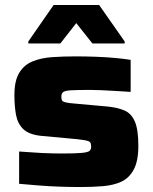

<svg xmlns="http://www.w3.org/2000/svg" viewBox="-20 -745 616 773"><path d="M305 8Q265 8 220.5 6.5Q176 5 133.5 1.5Q91 -2 57 -5V-135Q79 -134 102 -132Q125 -130 148.5 -129Q172 -128 192.5 -127.5Q213 -127 230 -127Q285 -127 310 -129.5Q335 -132 341 -138Q347 -144 347 -155Q347 -167 343 -172Q339 -177 326.5 -179.5Q314 -182 287 -185L146 -198Q97 -203 74 -225Q51 -247 44.5 -282.5Q38 -318 38 -362Q38 -420 57.5 -452Q77 -484 111.5 -498Q146 -512 190.5 -515Q235 -518 285 -518Q324 -518 366 -516.5Q408 -515 445 -511.5Q482 -508 506 -504V-375Q474 -377 442 -379Q410 -381 384.5 -382Q359 -383 343 -383Q291 -383 266.5 -381.5Q242 -380 234.5 -374.5Q227 -369 227 -356Q227 -346 229.5 -341Q232 -336 243.5 -333Q255 -330 281 -328L414 -316Q454 -312 481.5 -300Q509 -288 523 -255.5Q537 -223 537 -158Q537 -97 518.5 -62.5Q500 -28 468.5 -13.5Q437 1 394.5 4.5Q352 8 305 8ZM94 -570V-578L196 -725H379L482 -578V-570H352L287 -652L223 -570Z"/></svg>

Font: Saira Expanded ExtraBold
Style: Regular
Weight: 800
Width: 7
Designer: Hector Gatti with collaboration of the Omnibus-Type team
Foundry: Omnibus-Type
Version: Version 1.101